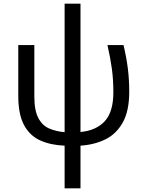

<svg xmlns="http://www.w3.org/2000/svg" viewBox="-20 -780 801 1040"><path d="M330 240V9Q254 6 197.5 -19.5Q141 -45 110 -103Q79 -161 79 -260V-536H166V-257Q166 -182 187.5 -141Q209 -100 246.5 -84Q284 -68 330 -64V-760H416V-65Q501 -73 547.5 -123.5Q594 -174 594 -280Q594 -349 586 -407.5Q578 -466 562 -536H649Q665 -469 672.5 -409Q680 -349 680 -283Q680 -180 645.5 -117.5Q611 -55 551.5 -25.5Q492 4 416 9V240Z"/></svg>

Font: RS Noto Sans
Style: Regular
Weight: 400
Designer: Monotype Design Team
Foundry: Monotype Imaging Inc.
Version: Version 3.10